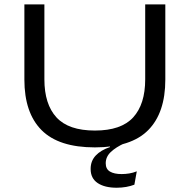

<svg xmlns="http://www.w3.org/2000/svg" viewBox="-20 -659 867 878"><path d="M513.5 199.5Q458.5 199.5 426.5 178Q394.5 156.5 394.5 114V113Q394.5 77 417.8 52.2Q441 27.5 483 13.5V7L546.5 -5.5L550.5 -4.5Q510 14 486.8 36Q463.5 58 463.5 87.5V88Q463.5 114 482.8 125.5Q502 137 536 137Q553.5 137 570.8 134.2Q588 131.5 605.5 124.5L594.5 185.5Q578 192 557 195.8Q536 199.5 513.5 199.5ZM414 15Q248.5 15 170 -64Q91.5 -143 91.5 -295V-639H183V-296Q183 -182.5 238.2 -122.2Q293.5 -62 414 -62Q534 -62 589 -122.2Q644 -182.5 644 -296V-639H736V-295Q736 -143 657.8 -64Q579.5 15 414 15Z"/></svg>

Font: Anek Latin Expanded
Style: Regular
Weight: 400
Width: 7
Designer: Yesha Goshar
Foundry: Ek Type
Version: Version 1.003